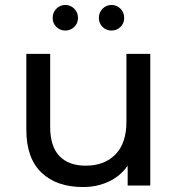

<svg xmlns="http://www.w3.org/2000/svg" viewBox="-20 -747 717 773"><path d="M585 -530V0H494V-80Q465 -38 418 -16Q371 6 314 6Q208 6 147 -52Q86 -110 86 -225V-530H182V-236Q182 -158 219 -119Q256 -80 325 -80Q401 -80 445 -125.5Q489 -171 489 -256V-530ZM192 -675Q192 -697 207 -712Q222 -727 243 -727Q264 -727 279 -712Q294 -697 294 -675Q294 -653 279 -638.5Q264 -624 243 -624Q222 -624 207 -638.5Q192 -653 192 -675ZM378 -675Q378 -697 393 -712Q408 -727 429 -727Q450 -727 465 -712Q480 -697 480 -675Q480 -653 465 -638.5Q450 -624 429 -624Q408 -624 393 -638.5Q378 -653 378 -675Z"/></svg>

Font: CMG Sans Medium
Style: Regular
Weight: 500
Designer: Julieta Ulanovsky
Foundry: Julieta Ulanovsky
Version: Version 7.200